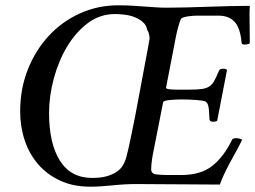

<svg xmlns="http://www.w3.org/2000/svg" viewBox="-20 -693 962 724"><path d="M413 -640Q357 -640 311.5 -606Q266 -572 233.5 -518Q201 -464 183 -397.5Q165 -331 165 -267Q165 -152 206 -87Q247 -22 328 -22Q360 -22 382.5 -28.5Q405 -35 419 -44.5Q433 -54 440.5 -65Q448 -76 451 -85Q453 -89 457 -103Q461 -117 465 -135.5Q469 -154 473.5 -175.5Q478 -197 482 -217Q485 -231 490 -257Q495 -283 501 -315Q507 -347 513.5 -382Q520 -417 526 -449Q532 -481 537 -507Q542 -533 544 -547Q544 -566 535 -581Q532 -598 519 -609.5Q506 -621 488.5 -628Q471 -635 451 -637.5Q431 -640 413 -640ZM610 -664Q642 -664 682 -665Q722 -666 764 -667.5Q806 -669 847.5 -670Q889 -671 922 -671Q921 -660 921 -649Q921 -638 921 -627Q921 -605 921.5 -578Q922 -551 922 -530Q920 -528 914 -526.5Q908 -525 903 -525Q891 -525 891 -532Q886 -588 864.5 -611Q843 -634 804 -634H724Q719 -634 709.5 -633.5Q700 -633 690 -631.5Q680 -630 672 -627.5Q664 -625 662 -621Q657 -610 652 -591.5Q647 -573 643 -553L606 -362Q606 -358 618 -356.5Q630 -355 645 -355H695Q725 -355 742 -357.5Q759 -360 770 -367.5Q781 -375 788.5 -389Q796 -403 806 -427Q809 -434 822 -434Q833 -434 836 -429L799 -238Q795 -234 783 -234Q772 -234 770 -242Q769 -263 768 -275.5Q767 -288 765 -295Q763 -302 760.5 -305Q758 -308 755 -310Q752 -312 742.5 -313.5Q733 -315 720 -316Q707 -317 692.5 -317.5Q678 -318 665 -318Q655 -318 643.5 -317.5Q632 -317 621.5 -316Q611 -315 603.5 -313Q596 -311 595 -307L558 -119Q556 -111 553 -90Q550 -69 550 -55Q550 -38 568.5 -35.5Q587 -33 613 -33H663Q737 -33 780.5 -67.5Q824 -102 855 -166Q858 -172 870 -172Q877 -172 884 -170Q891 -168 893 -166Q883 -145 870.5 -122.5Q858 -100 846 -77.5Q834 -55 824.5 -34.5Q815 -14 809 3Q775 3 734.5 2.5Q694 2 652 2Q610 2 569 1.5Q528 1 494 1Q452 1 404 6Q356 11 321 11Q256 11 206.5 -12Q157 -35 123.5 -74Q90 -113 73 -164.5Q56 -216 56 -273Q56 -358 85 -431Q114 -504 164 -558Q214 -612 281.5 -642.5Q349 -673 426 -673Q455 -673 478.5 -671.5Q502 -670 523.5 -668.5Q545 -667 565.5 -665.5Q586 -664 610 -664Z"/></svg>

Font: Vermiglione Medium
Style: Italic
Weight: 500
Italic angle: -11°
Version: Version 1.000